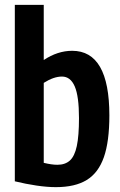

<svg xmlns="http://www.w3.org/2000/svg" viewBox="-20 -760 494 790"><path d="M41 -14V-740H160V-513Q217 -551 277 -551Q430 -551 430 -285Q430 -178 407.5 -113.5Q385 -49 337 -19.5Q289 10 210 10Q174 10 130 3.5Q86 -3 41 -14ZM160 -90Q193 -82 216 -82Q248 -82 267.5 -99.5Q287 -117 296 -159Q305 -201 305 -274Q305 -364 287.5 -404.5Q270 -445 235 -445Q201 -445 160 -419Z"/></svg>

Font: Georama Semi Condensed SemiBold
Style: Regular
Weight: 600
Width: 4
Designer: Jean-Baptiste Levee
Foundry: Production Type
Version: Version 1.000